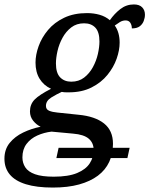

<svg xmlns="http://www.w3.org/2000/svg" viewBox="-55 -605 673 865"><path d="M199 107 209 61H529L519 107ZM183 240Q110 240 61.5 225Q13 210 -11 181Q-35 152 -35 110Q-35 68 -11.5 39Q12 10 49.5 -8Q87 -26 128 -34Q109 -43 94.5 -61Q80 -79 80 -103Q80 -135 101 -156.5Q122 -178 175 -205Q142 -220 123.5 -250Q105 -280 105 -323Q105 -358 119 -397Q133 -436 161.5 -470Q190 -504 234 -525Q278 -546 337 -546Q367 -546 393.5 -538.5Q420 -531 440 -514Q460 -543 487 -564Q514 -585 548 -585Q573 -585 585.5 -572Q598 -559 598 -539Q598 -525 592.5 -510.5Q587 -496 574.5 -486.5Q562 -477 539 -477Q539 -492 532 -502.5Q525 -513 511 -513Q497 -513 485 -505.5Q473 -498 462 -490Q473 -475 478.5 -455.5Q484 -436 484 -413Q484 -379 470.5 -340.5Q457 -302 429 -267.5Q401 -233 357.5 -211Q314 -189 255 -189Q250 -189 244.5 -189Q239 -189 233.5 -189.5Q228 -190 223 -191Q201 -181 176.5 -166Q152 -151 152 -128Q152 -112 166.5 -106Q181 -100 203 -98L299 -88Q373 -81 413.5 -49Q454 -17 454 43Q454 88 437 124.5Q420 161 386 186.5Q352 212 301.5 226Q251 240 183 240ZM187 191Q253 191 292.5 174.5Q332 158 349.5 130.5Q367 103 367 71Q367 39 345 20Q323 1 274 -3L177 -12Q143 -8 113 5.5Q83 19 64.5 43.5Q46 68 46 104Q46 129 59 149Q72 169 103 180Q134 191 187 191ZM266 -237Q300 -237 324 -255.5Q348 -274 363.5 -302.5Q379 -331 386 -362Q393 -393 393 -418Q393 -461 374.5 -480.5Q356 -500 324 -500Q290 -500 266 -481.5Q242 -463 226.5 -434.5Q211 -406 204 -375Q197 -344 197 -319Q197 -276 216 -256.5Q235 -237 266 -237Z"/></svg>

Font: Noto Serif
Style: Italic
Weight: 400
Italic angle: -12°
Designer: Monotype Design Team
Foundry: Monotype Imaging Inc.
Version: Version 2.013